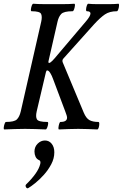

<svg xmlns="http://www.w3.org/2000/svg" viewBox="-22 -688 656 1025"><path d="M1 3Q-3 3 -2 -7Q-1 -17 2.5 -27Q6 -37 10 -37Q54 -37 68 -50.5Q82 -64 89 -94L198 -572Q204 -599 197.5 -613.5Q191 -628 147 -628Q142 -628 143 -638Q144 -648 147.5 -658Q151 -668 156 -668Q183 -666 210.5 -666Q238 -666 265 -666Q292 -666 319.5 -666Q347 -666 374 -668Q379 -668 378 -658Q377 -648 373.5 -638Q370 -628 365 -628Q319 -628 305 -613.5Q291 -599 285 -572L237 -362Q235 -352 240 -352Q246 -352 257 -363Q268 -374 286 -396L436 -573Q461 -602 461 -616Q461 -628 442 -628Q437 -628 437.5 -638Q438 -648 441.5 -658Q445 -668 449 -668Q470 -666 490 -666Q510 -666 530 -666Q549 -666 569 -666Q589 -666 610 -668Q614 -668 613.5 -658Q613 -648 609.5 -638Q606 -628 602 -628Q563 -628 538 -611Q513 -594 480 -558L316 -375Q307 -365 315 -350L425 -87Q438 -56 456 -46.5Q474 -37 503 -37Q508 -37 508 -27Q508 -17 505 -7Q502 3 497 3Q472 2 446.5 1Q421 0 396 0Q370 0 344.5 1Q319 2 293 3Q289 3 290 -7Q291 -17 294 -27Q297 -37 301 -37Q336 -37 336 -60Q336 -69 326 -94L261 -267Q255 -284 246.5 -298Q238 -312 230 -312Q225 -312 223 -302L174 -94Q167 -64 175.5 -50.5Q184 -37 231 -37Q236 -37 235 -27Q234 -17 230 -7Q226 3 222 3Q195 2 167 1Q139 0 112 0Q84 0 56.5 1Q29 2 1 3ZM129 316Q122 320 117 311.5Q112 303 117 297Q147 268 167 240Q187 212 193 187Q196 173 189 168Q174 162 168 149Q162 136 162 121Q162 96 179 79Q196 62 218 62Q240 62 254 79.5Q268 97 268 125Q268 158 251.5 189Q235 220 212 245.5Q189 271 166 289.5Q143 308 129 316Z"/></svg>

Font: Junicode Two Beta Condensed Medium
Style: Italic
Weight: 500
Width: 3
Italic angle: -9°
Version: Version 1.053; ttfautohint (v1.8.4)